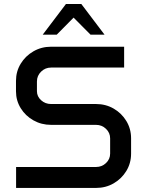

<svg xmlns="http://www.w3.org/2000/svg" viewBox="-20 -924 723 944"><path d="M304.2 -904.3H379.9L494.1 -753.4H425.3L341.8 -837.4L258.8 -753.4H189.9ZM58.6 -526.4Q58.6 -572.8 81.8 -610.8Q105 -648.9 144.3 -671.6Q183.6 -694.3 231 -694.3H590.3V-591.8H231Q202.6 -591.8 182.1 -571.8Q161.6 -551.8 161.6 -523.4V-475.6Q161.6 -449.7 182.1 -431.2Q202.6 -412.6 231 -412.6H452.1Q500 -412.6 539.1 -389.9Q578.1 -367.2 601.3 -328.9Q624.5 -290.5 624.5 -244.1V-168.5Q624.5 -122.1 601.3 -83.7Q578.1 -45.4 539.1 -22.7Q500 0 452.1 0H59.1V-103H452.1Q481 -103 501.2 -122.3Q521.5 -141.6 521.5 -168.9V-243.7Q521.5 -271 501.2 -290.5Q481 -310.1 452.1 -310.1H231Q183.6 -310.1 144.3 -332.3Q105 -354.5 81.8 -392.1Q58.6 -429.7 58.6 -475.1Z"/></svg>

Font: Anta
Style: Regular
Weight: 400
Designer: Sergej Lebedev
Foundry: Sergej Lebedev
Version: Version 1.000; ttfautohint (v1.8.4.7-5d5b)